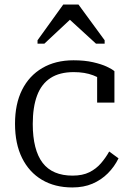

<svg xmlns="http://www.w3.org/2000/svg" viewBox="-20 -812 578 844"><path d="M299 -40Q343 -40 373 -55Q403 -70 424 -94.5Q445 -119 460 -146L501 -116Q483 -79 454 -50Q425 -21 386.5 -4.5Q348 12 298 12Q221 12 164.5 -21.5Q108 -55 77 -117.5Q46 -180 46 -268Q46 -355 77 -417Q108 -479 166 -513Q224 -547 303 -547Q352 -547 389 -538.5Q426 -530 449.5 -519Q473 -508 483 -499V-361H407V-485Q417 -484 425 -480Q433 -476 438 -470.5Q443 -465 445 -458.5Q447 -452 445 -446Q426 -467 389.5 -481Q353 -495 304 -495Q242 -495 202 -469Q162 -443 143 -392Q124 -341 124 -267Q124 -210 135 -167Q146 -124 167.5 -96Q189 -68 222 -54Q255 -40 299 -40ZM325 -792H258L145 -635V-620H175L316 -752L260 -750L402 -620H440V-635Z"/></svg>

Font: Roboto Serif SemiCondensed Light
Style: Regular
Weight: 300
Width: 4
Designer: Greg Gazdowicz
Foundry: Commercial Type
Version: Version 1.007